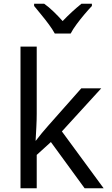

<svg xmlns="http://www.w3.org/2000/svg" viewBox="-20 -1010 603 1030"><path d="M90 0V-760H177V-400Q177 -367 175 -329Q173 -291 171 -255H172Q189 -277 204.5 -296Q220 -315 238 -335L416 -536H523L312 -305L536 0H434L253 -248L177 -179V0ZM274 -830Q262 -852 242.5 -878.5Q223 -905 201.5 -931Q180 -957 163 -978V-990H217Q241 -973 266.5 -948.5Q292 -924 316 -897Q343 -925 367 -947Q391 -969 417 -990H473V-978Q455 -959 433 -933Q411 -907 391 -880Q371 -853 359 -830Z"/></svg>

Font: Noto Sans Mono SemiCondensed
Style: Regular
Weight: 400
Width: 4
Designer: Monotype Design Team
Foundry: Monotype Imaging Inc.
Version: Version 2.014